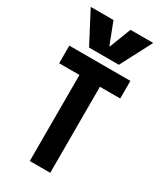

<svg xmlns="http://www.w3.org/2000/svg" viewBox="-244 -1085 988 1171"><g transform="rotate(30 250.0 -500.0)"><path d="M30 -1000H190L248 -850H252L310 -1000H470L355 -780H145ZM178 0V-606H35V-730H465V-606H322V0Z"/></g></svg>

Font: M PLUS 1 Code
Style: Regular
Weight: 400
Designer: Coji Morishita
Foundry: UNDERFOREST DESIGN
Version: Version 1.005